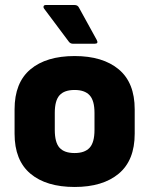

<svg xmlns="http://www.w3.org/2000/svg" viewBox="-20 -732 593 764"><path d="M277 12Q164 12 101 -41Q38 -94 38 -200V-297Q38 -403 101 -456Q164 -509 277 -509Q389 -509 452.5 -456Q516 -403 516 -297V-200Q516 -94 452.5 -41Q389 12 277 12ZM277 -123Q317 -123 336.5 -144Q356 -165 356 -215V-283Q356 -332 336.5 -353Q317 -374 277 -374Q236 -374 217 -353Q198 -332 198 -283V-215Q198 -165 217 -144Q236 -123 277 -123ZM270 -558Q260 -558 254 -566L156 -697Q152 -702 153.5 -707Q155 -712 162 -712H277Q289 -712 294 -702L365 -573Q373 -558 357 -558Z"/></svg>

Font: Sofia Sans Black
Style: Regular
Weight: 900
Designer: Botio Nikoltchev, Ani Petrova
Foundry: lettersoup
Version: Version 4.100; ttfautohint (v1.8.3)